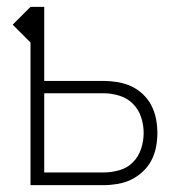

<svg xmlns="http://www.w3.org/2000/svg" viewBox="-20 -540 540 560"><path d="M69 0V-416L17 -468L69 -520H109V-304H282Q302 -304 323 -300.5Q344 -297 362.5 -288.5Q381 -280 396.5 -265.5Q412 -251 421.5 -232.5Q431 -214 435 -193.5Q439 -173 439 -152Q439 -131 435 -110.5Q431 -90 421.5 -72Q412 -54 396.5 -39.5Q381 -25 362.5 -16Q344 -7 323 -3.5Q302 0 282 0ZM282 -37Q305 -37 328 -43.5Q351 -50 367.5 -66.5Q384 -83 391.5 -106Q399 -129 399 -152Q399 -176 391.5 -198.5Q384 -221 367.5 -237.5Q351 -254 328 -261Q305 -268 282 -268H109V-37Z"/></svg>

Font: Iosevka Curly Extralight
Style: Regular
Weight: 200
Monospace: yes
Designer: Belleve Invis
Foundry: Belleve Invis
Version: Version 22.1.2; ttfautohint (v1.8.4)